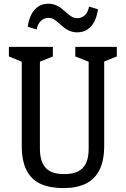

<svg xmlns="http://www.w3.org/2000/svg" viewBox="-20 -976 660 1008"><path d="M94.2 -210.2V-680.3L114.2 -644.2L26.7 -679.5V-730H257.5V-679.5L169.5 -644.2L189.5 -683.8V-196.2Q189.5 -147.3 204.3 -117.6Q219.2 -87.8 247.3 -74.8Q275.5 -61.7 317.5 -62Q359.8 -62.3 387.9 -75.2Q416 -88.2 430.8 -117.8Q445.5 -147.3 445.5 -196.2V-683.8L464.8 -644.2L375.3 -679.5V-730H593.3V-679.5L504.3 -644.2L527 -682.7V-210.2Q527 -133.2 502.2 -83.9Q477.5 -34.7 430.2 -11.6Q382.8 11.5 313.2 11.5Q241.8 11.5 193.6 -10.4Q145.3 -32.3 119.8 -81.3Q94.2 -130.3 94.2 -210.2ZM294.7 -849.7Q276.2 -866.3 263.5 -874.2Q250.8 -882.2 234.7 -882.2Q212 -882.2 195.1 -866.8Q178.2 -851.3 172.3 -821.2L125.7 -835.5Q130.7 -872 144.4 -899.3Q158.2 -926.7 180.8 -941.6Q203.3 -956.5 233.8 -956.5Q253.7 -956.5 269.8 -950.3Q286 -944.2 297.7 -935.7Q309.3 -927.2 325.2 -913.2Q343.2 -896.8 356.2 -888.7Q369.3 -880.5 385.7 -880.5Q408.3 -880.5 425.1 -895.9Q441.8 -911.3 447.7 -941.5L494.3 -927.2Q489.3 -890.7 475.5 -863.4Q461.7 -836.2 438.9 -821.2Q416.2 -806.2 385.7 -806.2Q365.8 -806.2 349.7 -812.3Q333.5 -818.5 321.7 -827.1Q309.8 -835.7 294.7 -849.7Z"/></svg>

Font: Monaspace Xenon Var
Style: Regular
Weight: 400
Designer: Riley Cran and the Lettermatic Team
Version: Version 1.000 (Monaspace Xenon Var)